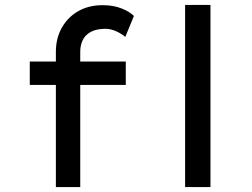

<svg xmlns="http://www.w3.org/2000/svg" viewBox="-20 -760 1025 780"><path d="M207 0V-550Q207 -605 231.5 -648Q256 -691 298.5 -715Q341 -739 397 -739Q441 -739 474.5 -725.5Q508 -712 524 -695L489 -610Q474 -623 452 -633Q430 -643 409 -643Q372 -643 349 -630.5Q326 -618 316 -597Q306 -576 306 -550V0H257Q246 0 234 0Q222 0 207 0ZM101 -415V-510H491V-415ZM732 0V-740H835V0Z"/></svg>

Font: Lexend Giga
Style: Regular
Weight: 400
Designer: Bonnie Shaver-Troup, Thomas Jockin
Foundry: Lexend
Version: Version 1.007